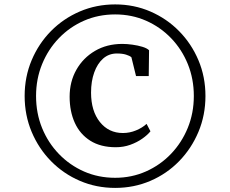

<svg xmlns="http://www.w3.org/2000/svg" viewBox="-20 -934 1068 892"><path d="M94.5 -488Q94.5 -577 127 -654.2Q159.5 -731.5 217 -789.8Q274.5 -848 351 -880.8Q427.5 -913.5 515 -913.5Q602.5 -913.5 678.8 -880.5Q755 -847.5 812.2 -789.2Q869.5 -731 902 -654Q934.5 -577 934.5 -488Q934.5 -399 902 -321.5Q869.5 -244 812.2 -185.2Q755 -126.5 678.8 -93.8Q602.5 -61 515 -61Q427.5 -61 351.2 -93.8Q275 -126.5 217.2 -185.2Q159.5 -244 127 -321.5Q94.5 -399 94.5 -488ZM147.5 -488Q147.5 -408 175.5 -339.2Q203.5 -270.5 253.8 -218.5Q304 -166.5 370.5 -137.2Q437 -108 515 -108Q591.5 -108 658 -137.5Q724.5 -167 774.5 -219.2Q824.5 -271.5 852.5 -340.2Q880.5 -409 880.5 -488Q880.5 -567 852.8 -635.8Q825 -704.5 775 -756.5Q725 -808.5 658.5 -837.8Q592 -867 515 -867Q437 -867 370.2 -837.8Q303.5 -808.5 253.5 -756.5Q203.5 -704.5 175.5 -635.8Q147.5 -567 147.5 -488ZM518 -250Q447.5 -250 399.5 -280.2Q351.5 -310.5 327.5 -363.5Q303.5 -416.5 303.5 -484.5Q303.5 -554.5 334.8 -609.8Q366 -665 421.2 -697.5Q476.5 -730 548.5 -730Q569.5 -730 595 -726.5Q620.5 -723 641.8 -716.5Q663 -710 672.5 -700.5L671 -580.5H612L590.5 -668Q582.5 -675 565.5 -680.2Q548.5 -685.5 523 -685.5Q486 -685.5 459.2 -662Q432.5 -638.5 417.8 -597.5Q403 -556.5 403 -504Q403 -418.5 444 -367.2Q485 -316 551 -316Q582.5 -316 612 -328.2Q641.5 -340.5 661 -358.5L679 -324Q665.5 -307 641 -289.8Q616.5 -272.5 585 -261.2Q553.5 -250 518 -250Z"/></svg>

Font: Merriweather 96pt
Style: Bold
Weight: 700
Version: Version 2.100